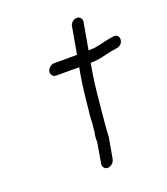

<svg xmlns="http://www.w3.org/2000/svg" viewBox="-119 -698 688 793"><g transform="rotate(-20 225.0 -301.0)"><path d="M266 -105C268 -143 271 -178 275 -216C281 -272 284 -324 295 -386L301 -420H306C346 -420 377 -434 412 -438L424 -440C458 -446 459 -495 425 -490L413 -488C382 -484 352 -471 315 -471H310L331 -589C333 -602 324 -614 310 -614C296 -614 282 -602 280 -589L259 -470H158C145 -470 130 -458 128 -444C126 -430 136 -419 149 -419H250L244 -386C233 -322 230 -272 223 -212C221 -197 223 -183 220 -168C218 -159 220 -151 216 -137C215 -131 214 -123 214 -115V-102L199 -15C196 0 205 12 219 12C233 12 247 0 250 -15ZM411 -433Z"/></g></svg>

Font: Blanket
Style: LightObl
Weight: 300
Foundry: Cannot Into Space Fonts
Version: Version 0.9